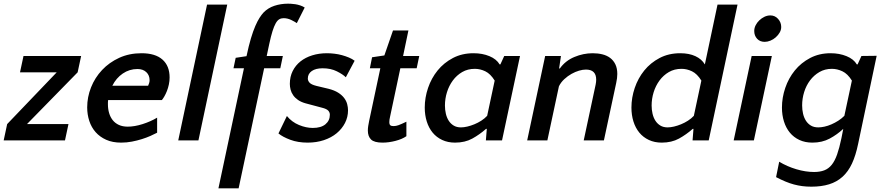

<svg xmlns="http://www.w3.org/2000/svg" viewBox="-36 -765 4827 1046"><path d="M273 -371H73L92 -460H406L387 -371L111 -89H337L318 0H-16L3 -89Z M735 -475Q810 -475 849 -440.5Q888 -406 888 -343Q888 -324 884 -305Q880 -286 873.5 -269.5Q867 -253 859.5 -240Q852 -227 846 -220H553Q552 -214 552 -208Q552 -202 552 -196Q552 -171 558.5 -149Q565 -127 578 -110.5Q591 -94 611.5 -84.5Q632 -75 660 -75Q697 -75 741 -89Q785 -103 820 -124V-42Q805 -34 783.5 -24.5Q762 -15 736.5 -7Q711 1 682.5 6.5Q654 12 624 12Q577 12 542.5 -3.5Q508 -19 485 -45Q462 -71 450.5 -106Q439 -141 439 -180Q439 -236 460 -289Q481 -342 520 -383.5Q559 -425 613.5 -450Q668 -475 735 -475ZM713 -389Q669 -389 633 -364.5Q597 -340 576 -298H771Q774 -305 776.5 -312.5Q779 -320 779 -328Q779 -355 761 -372Q743 -389 713 -389Z M1045 0H935L1092 -740H1202Z M1293 -393H1236L1248 -450L1307 -459Q1319 -516 1331 -556Q1343 -596 1355 -623.5Q1367 -651 1378 -668Q1389 -685 1399 -696Q1424 -722 1459 -733.5Q1494 -745 1533 -745Q1538 -745 1549 -744.5Q1560 -744 1573 -742Q1586 -740 1599.5 -735.5Q1613 -731 1624 -724L1581 -639Q1573 -645 1552 -655.5Q1531 -666 1509 -666Q1496 -666 1485.5 -660Q1475 -654 1466 -638Q1457 -622 1448.5 -595Q1440 -568 1431 -526L1417 -460H1505L1491 -393H1403L1264 261H1154Z M1722 -393Q1684 -393 1662.5 -378Q1641 -363 1641 -337Q1641 -325 1650.5 -314.5Q1660 -304 1688 -297L1755 -281Q1786 -273 1806.5 -260Q1827 -247 1839 -231Q1851 -215 1855.5 -197.5Q1860 -180 1860 -164Q1860 -127 1843.5 -95Q1827 -63 1798 -39Q1769 -15 1728.5 -1.5Q1688 12 1640 12Q1587 12 1545.5 -3.5Q1504 -19 1481 -38L1527 -133Q1554 -100 1593 -84Q1632 -68 1668 -68Q1713 -68 1737 -88Q1761 -108 1761 -140Q1761 -153 1752 -162.5Q1743 -172 1719 -178L1629 -202Q1604 -209 1587.5 -220.5Q1571 -232 1561 -246.5Q1551 -261 1547 -277Q1543 -293 1543 -308Q1543 -347 1558.5 -378Q1574 -409 1601 -430.5Q1628 -452 1665 -463.5Q1702 -475 1745 -475Q1764 -475 1785.5 -472.5Q1807 -470 1827 -464.5Q1847 -459 1865 -451.5Q1883 -444 1896 -434L1848 -344Q1832 -360 1799 -376.5Q1766 -393 1722 -393Z M2036 -393H1979L1991 -453L2058 -463L2105 -599H2189L2160 -460H2248L2234 -393H2145L2089 -129Q2085 -113 2085 -100Q2085 -87 2090.5 -82.5Q2096 -78 2108 -78Q2121 -78 2135 -83Q2149 -88 2178 -102V-23Q2155 -7 2118.5 2.5Q2082 12 2048 12Q2003 12 1985.5 -5Q1968 -22 1968 -54Q1968 -65 1970 -78.5Q1972 -92 1975 -106Z M2797 -460 2699 0H2611L2616 -63H2612Q2577 -32 2537 -10Q2497 12 2443 12Q2404 12 2373 -2.5Q2342 -17 2321 -42.5Q2300 -68 2289 -103Q2278 -138 2278 -179Q2278 -233 2296 -286Q2314 -339 2348 -381Q2382 -423 2431.5 -449Q2481 -475 2544 -475Q2592 -475 2630.5 -459Q2669 -443 2686 -414H2690L2711 -460ZM2475 -71Q2491 -71 2510 -75.5Q2529 -80 2548.5 -88Q2568 -96 2586 -107.5Q2604 -119 2618 -134L2659 -326Q2636 -363 2608 -376.5Q2580 -390 2551 -390Q2512 -390 2482 -372.5Q2452 -355 2431 -326.5Q2410 -298 2399 -262.5Q2388 -227 2388 -190Q2388 -167 2393 -145.5Q2398 -124 2408.5 -107.5Q2419 -91 2435.5 -81Q2452 -71 2475 -71Z M3144 0 3209 -304Q3212 -319 3212 -331Q3212 -386 3156 -386Q3139 -386 3118.5 -380Q3098 -374 3077.5 -362.5Q3057 -351 3038.5 -334Q3020 -317 3009 -295L2946 0H2836L2934 -460H3020L3010 -392H3014Q3044 -434 3093 -454.5Q3142 -475 3193 -475Q3221 -475 3245.5 -469Q3270 -463 3288 -449.5Q3306 -436 3316.5 -414.5Q3327 -393 3327 -362Q3327 -340 3321 -313L3254 0Z M3569 12Q3530 12 3499 -2.5Q3468 -17 3447 -42.5Q3426 -68 3415 -103Q3404 -138 3404 -179Q3404 -233 3422 -286Q3440 -339 3474 -381Q3508 -423 3557.5 -449Q3607 -475 3670 -475Q3718 -475 3752.5 -459Q3787 -443 3804 -414L3873 -740H3982L3825 0H3737L3742 -63H3738Q3703 -32 3663 -10Q3623 12 3569 12ZM3601 -71Q3617 -71 3636 -75.5Q3655 -80 3674.5 -88Q3694 -96 3712 -107.5Q3730 -119 3744 -134L3785 -326Q3762 -363 3734 -376.5Q3706 -390 3677 -390Q3638 -390 3608 -372.5Q3578 -355 3557 -326.5Q3536 -298 3525 -262.5Q3514 -227 3514 -190Q3514 -167 3519 -145.5Q3524 -124 3534.5 -107.5Q3545 -91 3561.5 -81Q3578 -71 3601 -71Z M4071 0H3961L4059 -460H4169ZM4073 -596Q4073 -612 4080.5 -627Q4088 -642 4100.5 -654Q4113 -666 4128.5 -673.5Q4144 -681 4161 -681Q4186 -681 4203 -662Q4220 -643 4220 -618Q4220 -602 4211.5 -587.5Q4203 -573 4190 -561.5Q4177 -550 4161 -543.5Q4145 -537 4130 -537Q4104 -537 4088.5 -554Q4073 -571 4073 -596Z M4740 -461 4639 19Q4626 82 4605.5 126Q4585 170 4554 198Q4523 226 4481 239Q4439 252 4384 252Q4358 252 4335 249Q4312 246 4289.5 240Q4267 234 4243 224Q4219 214 4192 200L4209 116Q4252 142 4302.5 157Q4353 172 4399 172Q4431 172 4454.5 163Q4478 154 4495 133Q4512 112 4524.5 76.5Q4537 41 4548 -12L4558 -63Q4525 -32 4484 -10Q4443 12 4390 12Q4350 12 4319 -2.5Q4288 -17 4267 -42.5Q4246 -68 4235 -103Q4224 -138 4224 -179Q4224 -233 4242 -286Q4260 -339 4294 -381Q4328 -423 4377.5 -449Q4427 -475 4489 -475Q4537 -475 4576 -459Q4615 -443 4632 -414H4636L4657 -460ZM4422 -71Q4437 -71 4455.5 -75Q4474 -79 4493.5 -87.5Q4513 -96 4531 -107.5Q4549 -119 4564 -134L4605 -326Q4582 -363 4553.5 -376.5Q4525 -390 4496 -390Q4458 -390 4428 -372.5Q4398 -355 4377 -327Q4356 -299 4345 -263.5Q4334 -228 4334 -191Q4334 -167 4339 -145.5Q4344 -124 4354.5 -107.5Q4365 -91 4381.5 -81Q4398 -71 4422 -71Z"/></svg>

Font: Quattrocento Sans
Style: Bold Italic
Weight: 700
Designer: Pablo Impallari
Foundry: Pablo Impallari, Igino Marini, Brenda Gallo
Version: Version 2.000